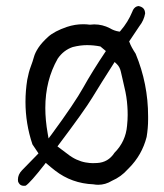

<svg xmlns="http://www.w3.org/2000/svg" viewBox="-20 -618 540 633"><path d="M290.5 -537.6Q283.7 -537.6 276.4 -536.6Q264.6 -538.1 254.4 -538.1Q227.1 -538.1 200.7 -529.3Q159.2 -515.1 138.7 -496.6Q117.7 -477.5 106.7 -460.9Q95.7 -444.3 91.8 -429.9Q87.9 -415.5 81.3 -398.2Q74.7 -380.9 69.8 -355Q64 -318.4 64 -282.2Q64 -210.4 86.9 -142.1L106.9 -112.3L52.2 -56.2Q39.1 -42.5 39.1 -25.9Q39.1 -22.5 39.6 -19.5Q41.5 -14.2 44.9 -10.7Q49.8 -5.4 59.1 -5.4Q61.5 -5.4 64.9 -5.9Q81.1 -17.1 126 -74.7L130.9 -81.1Q148.9 -65.4 161.6 -55.7Q216.3 -13.2 288.1 -10.3Q295.9 -8.8 303.7 -8.8Q327.6 -8.8 349.1 -22Q379.4 -35.2 400.9 -59.6L404.8 -63.5Q448.2 -106.9 463.4 -166.5Q468.3 -195.8 468.3 -224.6Q468.3 -229.5 468.3 -234.4Q468.3 -341.8 427.2 -440.9Q412.1 -463.9 407.2 -478L405.8 -481.4L439.5 -531.7Q454.6 -550.8 458.5 -573.7Q458 -585 452.4 -590.6Q446.8 -596.2 436.5 -598.1Q424.8 -596.7 418.5 -585Q417.5 -583 416 -579.1Q401.9 -544.9 377.4 -516.6L375 -513.7L371.1 -514.2Q356 -516.6 342.3 -524.9Q317.9 -537.6 290.5 -537.6ZM129.4 -262.2Q129.4 -353 170.4 -424.8Q189.5 -452.6 219.7 -462.9Q244.6 -469.2 266.8 -469.2Q289.1 -469.2 311 -464.8L329.1 -449.7Q283.7 -381.8 254.9 -330.1Q226.1 -278.3 150.4 -175.3L140.1 -161.6L137.2 -178.2Q129.4 -222.2 129.4 -262.2ZM399.9 -267.6Q400.9 -254.9 400.9 -239Q400.9 -223.1 398.9 -203.6Q394.5 -151.4 357.4 -114.3Q336.9 -82.5 300.3 -80.6Q294.4 -80.1 285.4 -80.1Q276.4 -80.1 262 -82.5Q247.6 -85 232.2 -92Q216.8 -99.1 202.6 -110.4L169.4 -135.3Q258.8 -253.9 284.4 -296.4Q310.1 -338.9 357.9 -413.6Q365.2 -407.2 365.7 -406.2Q375 -397 378.4 -381.8Q381.3 -367.7 384.3 -356.2Q387.2 -344.7 390.1 -330.6Q397.9 -299.3 399.9 -267.6Z"/></svg>

Font: Bakudai
Style: ExtraLight
Weight: 200
Version: Version 1.48